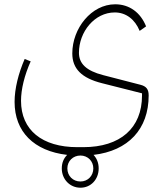

<svg xmlns="http://www.w3.org/2000/svg" viewBox="-20 -485 758 895"><path d="M355 390C404 390 440 351 440 300C440 274 431 253 416 237C578 218 673 117 673 -40C673 -69 662 -83 634 -90L460 -135C383 -155 348 -188 348 -239C348 -337 421 -427 515 -427C567 -427 609 -395 631 -341L661 -362C635 -427 583 -465 517 -465C406 -465 317 -353 317 -236C317 -165 360 -121 456 -97L642 -50V-40C642 112 541 201 368 201H341C176 201 78 121 78 -15C78 -69 94 -134 123 -199L95 -210C66 -143 48 -72 48 -10C48 129 138 219 293 237C277 253 268 274 268 300C268 351 306 390 355 390ZM355 361C320 361 294 335 294 300C294 266 320 240 355 240C389 240 415 266 415 300C415 335 389 361 355 361Z"/></svg>

Font: IBM Plex Arabic ExtraLight
Style: Regular
Weight: 200
Designer: Mike Abbink, Paul van der Laan, Pieter van Rosmalen, Wael Morcos, Khajak Apelian
Foundry: Bold Monday
Version: Version 1.0